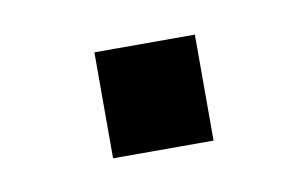

<svg xmlns="http://www.w3.org/2000/svg" viewBox="-31 -454 332 207"><g transform="rotate(-10 135.0 -350.0)"><path d="M80 -292V-408H190V-292Z"/></g></svg>

Font: Cuprum SemiBold
Style: Regular
Weight: 600
Designer: Jovanny Lemonad
Foundry: Jovanny Lemonad
Version: Version 3.000